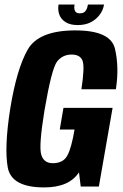

<svg xmlns="http://www.w3.org/2000/svg" viewBox="-20 -814 536 838"><path d="M172.9 4Q281.6 4 324.7 -61.8L332.3 0H411.5L471.4 -343.2H257L240.8 -248.5H305.3L298.5 -212.2Q284 -143.1 265 -122.4Q246 -101.7 210.3 -101.7Q170.4 -101.7 159.7 -140.1Q149 -178.4 174.1 -331.8Q205.5 -516.2 229.7 -546.1Q253.9 -575.9 292.4 -575.9Q329.2 -575.9 339.9 -549.8Q350.6 -523.7 335.3 -424.4H485.8Q500.7 -520.9 481.8 -601.1Q463 -681.3 308.9 -681.3Q149 -681.3 101 -597.6Q53.1 -513.9 24.7 -340.2Q-1.9 -170.2 13.9 -83.1Q29.8 4 172.9 4ZM318.9 -704.6Q352.1 -704.6 375.8 -716.7Q399.5 -728.9 414.8 -749.2Q430.2 -769.6 434.1 -794.3H363.8Q361.8 -781.6 357.6 -772.9Q353.3 -764.1 346.1 -759.9Q338.9 -755.7 327.9 -755.7Q318.5 -755.7 312.7 -760Q307 -764.3 305 -772.8Q303 -781.3 305.5 -794.3H235.5Q231.5 -769.6 239.3 -749.2Q247.1 -728.9 267.2 -716.7Q287.4 -704.6 318.9 -704.6Z"/></svg>

Font: Anybody Thin Condensed
Style: Italic
Weight: 100
Width: 3
Italic angle: -10°
Version: Version 1.113;gftools[0.9.25]